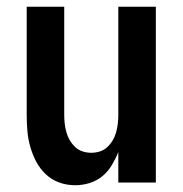

<svg xmlns="http://www.w3.org/2000/svg" viewBox="-20 -540 540 568"><path d="M202 8Q178 8 155.5 0Q133 -8 115.5 -24.5Q98 -41 87 -62Q76 -83 69.5 -106Q63 -129 61 -152.5Q59 -176 59 -200V-520H170V-200Q170 -187 171.5 -174Q173 -161 176.5 -148.5Q180 -136 186.5 -125Q193 -114 202.5 -105Q212 -96 224.5 -92Q237 -88 250 -88Q263 -88 275.5 -92Q288 -96 297.5 -105Q307 -114 313.5 -125Q320 -136 323.5 -148.5Q327 -161 328.5 -174Q330 -187 330 -200V-520H441V0H330V-90Q322 -70 310.5 -51Q299 -32 282.5 -18.5Q266 -5 245 1.5Q224 8 202 8Z"/></svg>

Font: Moesevka
Style: Bold
Weight: 700
Monospace: yes
Designer: Belleve Invis
Foundry: Belleve Invis
Version: Version 32.5.0; ttfautohint (v1.8.4)